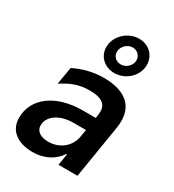

<svg xmlns="http://www.w3.org/2000/svg" viewBox="-202 -957 980 1082"><g transform="rotate(30 288.0 -416.0)"><path d="M355.8 -604.8C424.7 -604.8 485.4 -657 492.5 -722.7C499.6 -788.7 452.1 -843 382.8 -843C313.9 -843 252.1 -788.7 245 -722.7C237.9 -657 286.6 -604.8 355.8 -604.8ZM363.3 -665.1C328.8 -665.1 306.1 -692.5 309.7 -722.7C313.2 -753.6 341.3 -782 375.7 -782C409.8 -782 432.5 -753.6 429 -722.7C425.4 -692.5 397.4 -665.1 363.3 -665.1ZM178.3 11C261.4 11 317.8 -25.6 350.9 -74.9H355.1L343 0H466.6L522.7 -343.8C549.7 -508.5 435.4 -552.6 320.7 -552.6C254.6 -552.6 191.1 -536.9 129.3 -506.7L110.4 -393.5C165.5 -429 214.5 -451 286.6 -451C384.2 -451 403.8 -410.2 396.3 -358.3L392.8 -333.8H307.9C134.9 -333.8 17.8 -247.5 17.8 -119.3C17.8 -34.8 83.8 11 178.3 11ZM227.3 -83.5C177.6 -83.5 144.2 -104.8 144.5 -143.1C144.2 -200.3 205.3 -247.2 297.2 -247.2H379.3L371.1 -199.2C360.1 -133.2 302.6 -83.5 227.3 -83.5Z"/></g></svg>

Font: TID UI Semi Bold
Style: Italic
Weight: 600
Italic angle: -9.39999°
Designer: The TID Project Authors
Foundry: Bakken & Bæck
Version: Version 1.001;hotconv 1.0.109;makeotfexe 2.5.65596